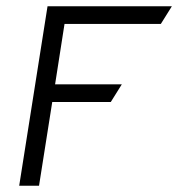

<svg xmlns="http://www.w3.org/2000/svg" viewBox="-20 -595 566 610"><path d="M104 -5 146 -271H332L367 -327H155L185 -519H491L526 -575H131L41 -5Z"/></svg>

Font: Charger Pro
Style: LitObl
Weight: 300
Designer: Jasper
Foundry: Cannot Into Space Fonts
Version: Version 1.09